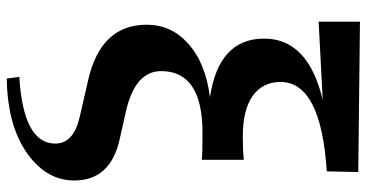

<svg xmlns="http://www.w3.org/2000/svg" viewBox="-278 -582 1083 567"><g transform="rotate(90 263.5 -298.5)"><path d="M397 -109Q513 -81 513 24Q513 103 438 159Q355 221 212 223L207 186Q404 174 404 80Q404 26 327 8L218 -17Q53 -54 53 -190Q53 -262 107 -311Q164 -364 267 -377Q94 -403 94 -537Q94 -667 275 -710L44 -698V-820L488 -815L486 -722Q222 -705 222 -585Q222 -534 262 -504Q304 -474 382 -474Q425 -474 452 -477V-353Q436 -355 372 -355Q190 -355 190 -233Q190 -159 300 -131Z"/></g></svg>

Font: Source Han Serif CN Heavy
Style: Regular
Weight: 900
Designer: Ryoko NISHIZUKA  (kana & ideographs); Frank Grießhammer (Latin, Greek & Cyrillic); Wenlong ZHANG  (bopomofo); Sandoll Co
Foundry: Adobe Systems Incorporated
Version: Version 1.000;PS 1;hotconv 16.6.53;makeotf.lib2.5.65590